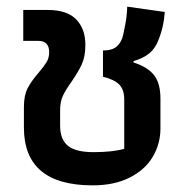

<svg xmlns="http://www.w3.org/2000/svg" viewBox="-20 -548 572 578"><path d="M52 -164V-227Q52 -261 63.5 -283Q75 -305 97 -330Q113 -349 120.5 -361.5Q128 -374 128 -391Q128 -425 95 -425H50V-518H124Q182 -518 209.5 -489.5Q237 -461 237 -413Q237 -378 226.5 -355Q216 -332 196 -303Q178 -278 169.5 -260Q161 -242 161 -217V-169Q161 -129 184 -109.5Q207 -90 262 -90Q319 -90 354 -100V-248Q354 -279 338.5 -294Q323 -309 290 -317V-396Q318 -396 332 -408.5Q346 -421 351 -444Q352 -449 357 -473.5Q362 -498 363 -528L476 -512Q473 -466 456 -425Q447 -402 429.5 -387.5Q412 -373 382 -364V-360Q425 -346 444 -321.5Q463 -297 463 -251V-161Q463 -116 440.5 -77Q418 -38 371.5 -14Q325 10 259 10Q52 10 52 -164Z"/></svg>

Font: Athiti SemiBold
Style: Regular
Weight: 600
Designer: CadsonDemak Team
Foundry: CadsonDemak
Version: Version 1.033